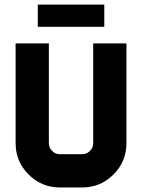

<svg xmlns="http://www.w3.org/2000/svg" viewBox="-20 -826 626 846"><path d="M48.8 -195.3V-634.8H195.3V-195.3Q195.3 -175.3 209.7 -160.9Q224.1 -146.5 244.1 -146.5H341.8Q361.8 -146.5 376.2 -160.9Q390.6 -175.3 390.6 -195.3V-634.8H537.1V-195.3Q537.1 -114.3 480 -57.1Q422.9 0 341.8 0H244.1Q163.1 0 106 -57.1Q48.8 -114.3 48.8 -195.3ZM439.5 -708H146.5V-805.7H439.5Z"/></svg>

Font: Audex
Style: Regular
Weight: 400
Designer: GGBotNet
Foundry: GGBotNet
Version: 1.00